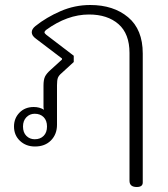

<svg xmlns="http://www.w3.org/2000/svg" viewBox="-20 -578 671 768"><path d="M498 145V-366Q498 -443 454 -481.5Q410 -520 336 -520Q249 -520 164 -458Q158 -453 158 -448Q158 -445 165 -439L275 -355V-330L227 -286Q215 -276 211.5 -266.5Q208 -257 208 -237V-79Q208 -41 184 -16.5Q160 8 120 8Q84 8 60 -14.5Q36 -37 36 -72Q36 -105 58 -127.5Q80 -150 115 -150Q138 -150 156 -139Q154 -145 154 -150V-236Q154 -259 160 -271.5Q166 -284 183 -299L228 -340V-344L124 -423Q107 -435 107 -449Q107 -462 122 -474Q166 -509 222.5 -533.5Q279 -558 341 -558Q434 -558 492.5 -509Q551 -460 551 -364V152Q551 170 527 170Q498 170 498 145ZM168 -72Q168 -96 154.5 -109.5Q141 -123 119 -123Q99 -123 85.5 -109Q72 -95 72 -72Q72 -48 85.5 -34.5Q99 -21 119 -21Q141 -21 154.5 -34.5Q168 -48 168 -72Z"/></svg>

Font: Maitree Light
Style: Regular
Weight: 300
Designer: CadsonDemak Team
Foundry: CadsonDemak
Version: Version 1.001